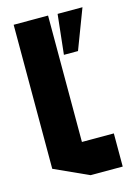

<svg xmlns="http://www.w3.org/2000/svg" viewBox="-117 -832 629 895"><g transform="rotate(-15 197.0 -385.0)"><path d="M206 0 41 -75V-770H207V-160H361V0ZM231 -574 252 -766H372L299 -574Z"/></g></svg>

Font: Foldit Thin
Style: Bold
Weight: 700
Version: Version 1.003